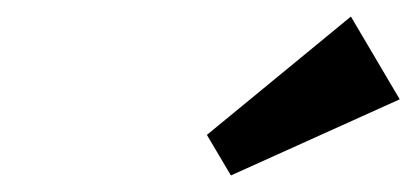

<svg xmlns="http://www.w3.org/2000/svg" viewBox="-20 -720 503 232"><path d="M463 -600 259 -508 230 -557 404 -700Z"/></svg>

Font: Zilla Slab
Style: Bold Italic
Weight: 700
Italic angle: -6°
Designer: Typotheque.com
Foundry: Typotheque type foundry
Version: Version 1.1; 2017; ttfautohint (v1.6)